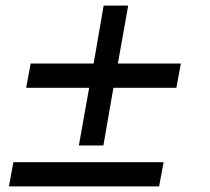

<svg xmlns="http://www.w3.org/2000/svg" viewBox="-20 -669 753 689"><path d="M263 -147 300 -354H74L90 -441H316L352 -649H440L403 -441H629L613 -354H387L351 -147ZM12 0 28 -87H567L551 0Z"/></svg>

Font: Archivo Expanded Medium
Style: Italic
Weight: 500
Width: 7
Italic angle: -10°
Designer: Hector Gatti
Foundry: Omnibus-Type
Version: Version 2.001